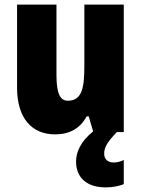

<svg xmlns="http://www.w3.org/2000/svg" viewBox="-20 -639 611 833"><path d="M432 28C432 0 445 -22 487 -66H517V-619H346V-355C346 -260 337 -202 274 -202C238 -202 225 -240 225 -314V-619H54V-259C54 -126 118 -56 219 -56C281 -56 327 -81 356 -134H365L384 -69C328 -23 310 22 310 62C310 132 357 174 439 174C473 174 499 167 517 160V55C506 61 490 66 473 66C447 66 432 51 432 28Z"/></svg>

Font: Noto Sans Malayalam UI Condensed Black
Style: Regular
Weight: 900
Width: 3
Designer: Jelle Bosma - Monotype Design Team
Foundry: Monotype Imaging Inc.
Version: Version 2.104